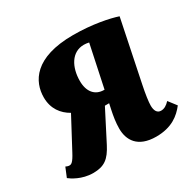

<svg xmlns="http://www.w3.org/2000/svg" viewBox="-147 -679 829 822"><g transform="rotate(-30 268.0 -267.5)"><path d="M90 10C146 10 172 -11 200 -65L277 -215H298L292 -187C286 -159 281 -129 281 -99C281 -43 310 10 402 10C479 10 520 -24 548 -60L518 -99C504 -84 491 -76 475 -76C456 -76 447 -92 447 -117C447 -135 452 -171 461 -214L523 -515C484 -528 405 -545 310 -545C118 -545 68 -454 68 -376C68 -320 97 -283 136 -261L56 -111C36 -73 27 -69 18 -69C12 -69 6 -71 0 -74L-19 -28C-8 -19 34 10 90 10ZM308 -275C264 -275 237 -306 237 -360C237 -427 268 -486 329 -486C337 -486 345 -485 354 -483L310 -275Z"/></g></svg>

Font: Noto Serif ExtraCondensed Black
Style: Italic
Weight: 900
Width: 2
Italic angle: -12°
Designer: Monotype Design Team
Foundry: Monotype Imaging Inc.
Version: Version 2.014